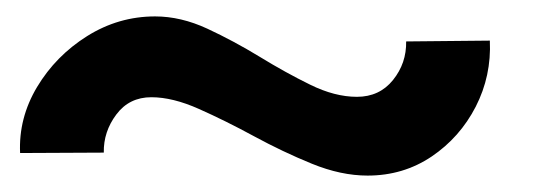

<svg xmlns="http://www.w3.org/2000/svg" viewBox="-20 -417 678 234"><path d="M428 -203Q395.5 -203 360 -217.5Q324.5 -232 289.5 -251Q254.5 -270 222.5 -284.2Q190.5 -298.5 164.5 -298.5Q137.5 -298.5 121.8 -277.5Q106 -256.5 106.5 -231L4.5 -230.5Q2.5 -273 25.2 -311Q48 -349 86.2 -373Q124.5 -397 169 -397Q200.5 -397 232.8 -382Q265 -367 296.5 -347.8Q328 -328.5 358 -313.8Q388 -299 415 -299Q442.5 -299 459 -319.5Q475.5 -340 475 -366.5L577 -367.5Q579 -324.5 559.8 -287Q540.5 -249.5 506 -226.2Q471.5 -203 428 -203Z"/></svg>

Font: Urbanist SemiBold
Style: Italic
Weight: 600
Italic angle: -8°
Designer: Corey Hu
Foundry: Corey Hu
Version: Version 1.321; ttfautohint (v1.8.4.7-5d5b)